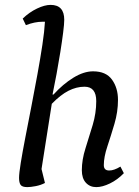

<svg xmlns="http://www.w3.org/2000/svg" viewBox="-20 -754 569 786"><path d="M92 12Q71 12 64.5 3Q58 -6 58 -26Q58 -44 65 -87.5Q72 -131 83.5 -190Q95 -249 108 -316Q121 -383 133 -448.5Q145 -514 153.5 -570.5Q162 -627 164 -665Q159 -665 153 -665Q138 -665 121 -661.5Q104 -658 86 -651L73 -678Q100 -704 131.5 -719Q163 -734 187 -734Q243 -734 243 -673Q243 -656 238.5 -620.5Q234 -585 227 -541Q220 -497 211.5 -451Q203 -405 195 -367H199Q238 -410 280.5 -436Q323 -462 361 -462Q414 -462 438.5 -428Q463 -394 463 -345Q463 -296 448.5 -247Q434 -198 419.5 -154.5Q405 -111 405 -78Q405 -56 427 -56Q447 -56 473 -72L487 -45Q461 -18 430 -3Q399 12 374 12Q348 12 331.5 -6Q315 -24 315 -57Q315 -100 330 -147Q345 -194 359.5 -242.5Q374 -291 374 -340Q374 -399 326 -399Q293 -399 260.5 -382.5Q228 -366 192 -329L150 -62L164 -5Q147 4 126 8Q105 12 92 12Z"/></svg>

Font: Petrona Medium
Style: Italic
Weight: 500
Italic angle: -9°
Designer: Ringo R. Seeber
Foundry: Ringo R. Seeber
Version: Version 2.001; ttfautohint (v1.8.3)